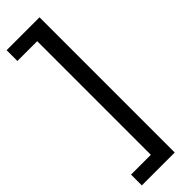

<svg xmlns="http://www.w3.org/2000/svg" viewBox="-333 -838 1007 1007"><g transform="rotate(-45 170.5 -334.5)"><path d="M252.9 -835.9V167H8.8V86.9H155.8V-755.9H8.8V-835.9Z"/></g></svg>

Font: Lumene Sans Medium
Style: Regular
Weight: 500
Designer: Deni Anggara
Version: Version 1.003;Glyphs 3.1.2 (3151)